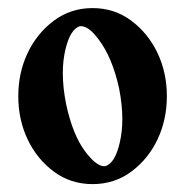

<svg xmlns="http://www.w3.org/2000/svg" viewBox="-20 -450 469 482"><path d="M212.4 12.2Q157.2 12.2 114.7 -19.5Q72.3 -51.3 49.1 -100.6Q25.9 -149.9 25.9 -208.5Q25.9 -267.1 49.1 -316.4Q72.3 -365.7 114.7 -397.7Q157.2 -429.7 212.4 -429.7Q267.6 -429.7 310.1 -397.7Q352.5 -365.7 375.7 -316.4Q398.9 -267.1 398.9 -208.5Q398.9 -149.9 375.7 -100.6Q352.5 -51.3 310.1 -19.5Q267.6 12.2 212.4 12.2ZM244.1 -32.7Q269 -40 280.8 -92.8Q287.1 -119.6 287.1 -150.9Q287.1 -187 278.8 -229Q261.7 -306.2 227.5 -351.1Q203.1 -384.3 183.1 -384.3H180.7Q156.2 -377 144 -324.7Q137.7 -297.9 137.7 -266.1Q137.7 -230.5 146 -188.5Q162.6 -111.3 193.8 -69.8Q221.7 -32.7 241.7 -32.7Z"/></svg>

Font: Quaaykop
Style: Bold
Weight: 700
Designer: Tup Wanders
Foundry: Free font, DO NOT SELL
Version: Version 1.00;July 31, 2023;FontCreator 11.5.0.2430 64-bit